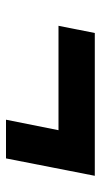

<svg xmlns="http://www.w3.org/2000/svg" viewBox="132 -583 336 640"><g transform="rotate(90 300.0 -263.0)"><path d="M566 -411H90L66 -290H414L379 -115H508Z"/></g></svg>

Font: AWKNG-Font
Style: Bold Italic
Weight: 700
Italic angle: -11.3°
Designer: Awakening Church
Foundry: Awakening Church
Version: Version 1.700;PS 001.700;hotconv 1.0.88;makeotf.lib2.5.64775